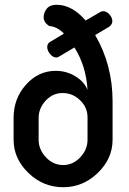

<svg xmlns="http://www.w3.org/2000/svg" viewBox="-20 -777 542 805"><path d="M438 -665 379 -630Q452 -505 452 -352V-191Q452 -112 390 -52Q328 8 245 8Q161 8 99 -52Q37 -112 37 -191V-283Q37 -364 89 -422Q141 -480 214 -480Q258 -480 295.5 -457.5Q333 -435 347 -400Q341 -501 292 -578L228 -540Q223 -536 216 -536Q202 -536 190 -550.5Q178 -565 178 -580Q178 -595 191 -602L248 -636Q221 -665 186 -668Q163 -683 163 -705Q163 -724 176 -740.5Q189 -757 217 -757Q282 -757 339 -691L401 -727Q407 -730 413 -730Q427 -730 439 -716.5Q451 -703 451 -688Q451 -675 438 -665ZM142 -283V-191Q142 -150 172.5 -117.5Q203 -85 245 -85Q286 -85 316.5 -117.5Q347 -150 347 -191V-285Q347 -327 315.5 -357Q284 -387 243 -387Q201 -387 171.5 -355Q142 -323 142 -283Z"/></svg>

Font: Dosis
Style: SemiBold
Weight: 600
Designer: Edgar Tolentino, Pablo Impallari, Igino Marini
Foundry: Edgar Tolentino, Pablo Impallari, Igino Marini
Version: Version 1.007